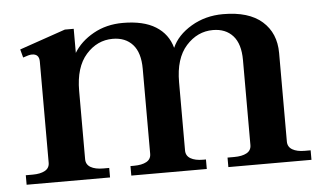

<svg xmlns="http://www.w3.org/2000/svg" viewBox="-41 -542 1020 603"><g transform="rotate(-5 469.0 -240.0)"><path d="M918 -30V0H656V-30H677Q702 -30 716.5 -38Q731 -46 731 -63V-331Q731 -382 708 -407.5Q685 -433 645 -433Q596 -433 560.5 -393.5Q525 -354 525 -279V-64Q525 -47 539.5 -38.5Q554 -30 579 -30H588V0H350V-30H361Q386 -30 400.5 -38Q415 -46 415 -63V-331Q415 -382 392 -407.5Q369 -433 329 -433Q280 -433 245 -393.5Q210 -354 210 -279V-64Q210 -47 224.5 -38.5Q239 -30 264 -30H283V0H20V-30H42Q66 -30 80.5 -38Q95 -46 95 -63V-382Q95 -406 72 -406Q63 -406 44 -399L37 -425L182 -475H210V-399Q231 -434 272 -457Q313 -480 365 -480Q430 -480 468.5 -456Q507 -432 519 -388Q536 -427 580.5 -453.5Q625 -480 681 -480Q762 -480 804 -443Q846 -406 846 -343V-64Q846 -47 860.5 -38.5Q875 -30 899 -30Z"/></g></svg>

Font: Taviraj Medium
Style: Regular
Weight: 500
Designer: Katatrad Team
Foundry: CadsonDemak
Version: Version 1.001